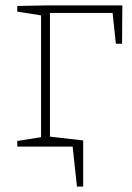

<svg xmlns="http://www.w3.org/2000/svg" viewBox="-20 -543 490 711"><path d="M44 -521 157 -523H433L432 -381H409L397 -495H165V-37L288 -23V148H265L249 0H44V-21L132 -35V-486L44 -500Z"/></svg>

Font: Bitter Pro ExtraLight
Style: Regular
Weight: 275
Designer: Sol Matas, and Bitter project Authors
Foundry: Sol Matas
Version: Version 1.010